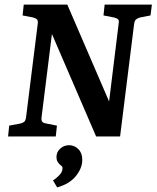

<svg xmlns="http://www.w3.org/2000/svg" viewBox="-20 -592 679 833"><path d="M15 0 20 -47 68 -56Q80 -59 85.5 -64Q91 -69 93 -83L144 -491Q145 -504 140 -508.5Q135 -513 124 -516L78 -525L83 -572H272L467 -120L449 -117L495 -491Q497 -504 492 -508.5Q487 -513 475 -516L429 -525L434 -572H639L633 -525L587 -516Q576 -513 570 -507.5Q564 -502 562 -489L501 0H397L190 -480L210 -482L160 -81Q159 -68 164 -63Q169 -58 181 -56L227 -47L222 0ZM228 221 210 191Q224 182 237 168.5Q250 155 251 141Q252 133 249 130Q246 127 241 123Q234 117 229.5 109Q225 101 225 89Q225 68 241 53Q257 38 280 38Q303 38 320 55Q337 72 337 102Q337 137 309.5 171.5Q282 206 228 221Z"/></svg>

Font: Yrsa SemiBold
Style: Italic
Weight: 600
Italic angle: -7.10001°
Version: Version 2.004